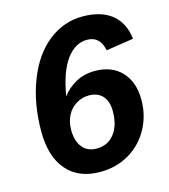

<svg xmlns="http://www.w3.org/2000/svg" viewBox="-107 -783 775 878"><g transform="rotate(-15 281.0 -344.0)"><path d="M260.3 9.8Q157.7 9.8 102.1 -55.2Q46.4 -120.1 46.4 -237.8Q46.4 -369.6 87.4 -475.6Q127.9 -582 200.9 -640.1Q273.9 -698.2 363.8 -698.2Q451.7 -698.2 502.2 -657.5Q552.7 -616.7 561.5 -540L431.6 -520Q418 -589.8 356.4 -589.8Q300.3 -589.8 258.8 -533.7Q217.3 -477.5 198.2 -364.3Q224.1 -399.4 263.9 -421.1Q303.7 -442.9 354 -442.9Q434.1 -442.9 480.2 -394Q526.4 -345.2 526.4 -260.3Q526.4 -186 492.2 -124Q458 -61.5 397.2 -25.9Q336.4 9.8 260.3 9.8ZM180.2 -209.5Q180.2 -158.2 204.1 -127.9Q228 -97.7 272.5 -97.7Q324.7 -97.7 355.7 -137.5Q386.7 -177.2 386.7 -243.7Q386.7 -291 363.5 -316.4Q340.3 -341.8 299.8 -341.8Q266.6 -341.8 239.3 -325.2Q211.4 -308.6 195.8 -278.3Q180.2 -248 180.2 -209.5Z"/></g></svg>

Font: Arimo
Style: Bold Italic
Weight: 700
Italic angle: -12°
Designer: Steve Matteson
Foundry: Monotype Imaging Inc.
Version: Version 1.33